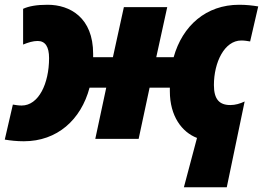

<svg xmlns="http://www.w3.org/2000/svg" viewBox="-32 -583 1104 806"><path d="M795 -4 740 203H920L995 -157C976 -148 956 -142 935 -142C889 -142 866 -166 866 -226C866 -321 910 -413 981 -413C994 -413 1006 -411 1018 -409L1052 -556C1028 -560 1002 -563 972 -563C833 -563 734 -475 697 -343H624L670 -553H488L442 -343H359V-357C359 -509 262 -563 168 -563C121 -563 89 -557 65 -546V-396C87 -405 107 -411 126 -411C158 -411 174 -387 174 -339C174 -232 130 -140 59 -140C46 -140 34 -142 22 -144L-12 3C12 7 38 10 68 10C208 10 308 -80 344 -215H414L368 0H550L596 -215H681V-200C681 -95 732 -28 795 -4Z"/></svg>

Font: Noto Sans Black
Style: Italic
Weight: 900
Italic angle: -12°
Designer: Monotype Design Team
Foundry: Monotype Imaging Inc.
Version: Version 2.013